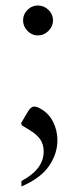

<svg xmlns="http://www.w3.org/2000/svg" viewBox="-20 -480 280 699"><path d="M118 -351Q96 -351 80 -367.5Q64 -384 64 -406Q64 -428 80 -444Q96 -460 118 -460Q140 -460 156.5 -444Q173 -428 173 -406Q173 -384 156.5 -367.5Q140 -351 118 -351ZM58 199V179Q139 136 139 72Q139 44 125.5 26Q112 8 90 -5L59 -24L57 -32L80 -71Q92 -92 104 -92Q115 -92 128 -84Q158 -67 173.5 -36Q189 -5 189 31Q189 79 159 123.5Q129 168 58 199Z"/></svg>

Font: Spectral Light
Style: Regular
Weight: 300
Designer: Jean-Baptiste Levee
Foundry: Production Type
Version: Version 2.001